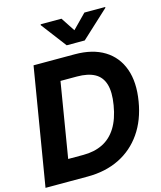

<svg xmlns="http://www.w3.org/2000/svg" viewBox="-136 -1052 966 1150"><g transform="rotate(-15 347.0 -477.0)"><path d="M262.5 0H69.9L92 -132H271.3Q339.9 -132 391.6 -157.6Q443.3 -183.1 476.6 -236.5Q510 -289.8 523.6 -372.9Q536.8 -451.7 522 -500.7Q507.2 -549.8 465.4 -572.7Q423.6 -595.5 355.5 -595.5H165.2L187.3 -727.5H378.1Q487.9 -727.5 560.7 -682.7Q633.5 -637.8 663.4 -554.5Q693.3 -471.3 674 -355.9Q655.7 -244.1 600.5 -164.5Q545.4 -84.8 459.6 -42.4Q373.8 0 262.5 0ZM275.6 -727.5 155.5 0H1.4L122.1 -727.5ZM355.9 -953.9 412.9 -867.2 498 -953.9H627.3L626.4 -948.6L456.8 -792H344.9L226 -948.6L227 -953.9Z"/></g></svg>

Font: Inter Tight
Style: Italic
Weight: 400
Italic angle: -9.39999°
Designer: Rasmus Andersson
Foundry: rsms
Version: Version 3.002